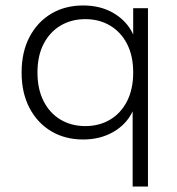

<svg xmlns="http://www.w3.org/2000/svg" viewBox="-20 -500 648 702"><path d="M465 182V-93Q443 -46 395 -18Q347 10 284 10Q218 10 167.5 -20Q117 -50 88 -105Q59 -160 59 -235Q59 -310 88 -365Q117 -420 167.5 -450Q218 -480 284 -480Q349 -480 397 -451Q445 -422 467 -374V-470H521V182ZM292 -39Q343 -39 382.5 -62.5Q422 -86 444.5 -130Q467 -174 467 -235Q467 -296 444.5 -339.5Q422 -383 382.5 -406.5Q343 -430 292 -430Q241 -430 201.5 -406.5Q162 -383 139.5 -339.5Q117 -296 117 -235Q117 -174 139.5 -130Q162 -86 201.5 -62.5Q241 -39 292 -39Z"/></svg>

Font: Gantari Light
Style: Regular
Weight: 300
Designer: Anugrah Pasau
Foundry: Lafontype
Version: Version 1.000; ttfautohint (v1.8.3)